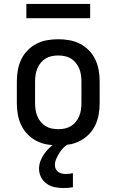

<svg xmlns="http://www.w3.org/2000/svg" viewBox="-20 -726 588 969"><path d="M274 8Q246 8 217.5 3Q189 -2 164 -15Q139 -28 119 -48.5Q99 -69 87 -94.5Q75 -120 70 -148Q65 -176 65 -205V-315Q65 -344 70 -372Q75 -400 87 -425.5Q99 -451 119 -471.5Q139 -492 164 -505Q189 -518 217.5 -523Q246 -528 274 -528Q302 -528 330.5 -523Q359 -518 384 -505Q409 -492 429 -471.5Q449 -451 461 -425.5Q473 -400 478 -372Q483 -344 483 -315V-205Q483 -176 478 -148Q473 -120 461 -94.5Q449 -69 429 -48.5Q409 -28 384 -15Q359 -2 330.5 3Q302 8 274 8ZM274 -74Q291 -74 307.5 -77.5Q324 -81 338 -89.5Q352 -98 362.5 -111Q373 -124 379.5 -139.5Q386 -155 388.5 -171.5Q391 -188 391 -205V-315Q391 -332 388.5 -348.5Q386 -365 379.5 -380.5Q373 -396 362.5 -409Q352 -422 338 -430.5Q324 -439 307.5 -442.5Q291 -446 274 -446Q257 -446 240.5 -442.5Q224 -439 210 -430.5Q196 -422 185.5 -409Q175 -396 168.5 -380.5Q162 -365 159.5 -348.5Q157 -332 157 -315V-205Q157 -188 159.5 -171.5Q162 -155 168.5 -139.5Q175 -124 185.5 -111Q196 -98 210 -89.5Q224 -81 240.5 -77.5Q257 -74 274 -74ZM300 223Q278 223 256 218.5Q234 214 216 201.5Q198 189 187.5 168.5Q177 148 177 126Q177 106 184 87Q191 68 202.5 51.5Q214 35 228.5 21Q243 7 260 -4L267 -8H325V0Q311 9 299.5 20.5Q288 32 279.5 46Q271 60 264 75.5Q257 91 257 108Q257 118 261.5 127Q266 136 274.5 142Q283 148 292.5 150Q302 152 312 152Q321 152 330 151Q339 150 348 148V219Q336 221 324 222Q312 223 300 223ZM435 -634H113V-706H435Z"/></svg>

Font: Iosevka Semi-Condensed Medium
Style: Regular
Weight: 500
Monospace: yes
Designer: Belleve Invis
Foundry: Belleve Invis
Version: Version 27.3.5